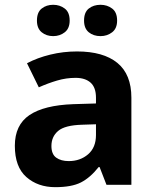

<svg xmlns="http://www.w3.org/2000/svg" viewBox="-20 -772 644 802"><path d="M301.8 -557.1Q411.6 -557.1 470.2 -509.3Q528.8 -461.4 528.8 -363.8V0H424.8L396 -74.2H392.1Q356.9 -29.8 318.1 -10Q279.3 9.8 210.9 9.8Q138.2 9.8 90.1 -32.5Q42 -74.7 42 -163.1Q42 -250 103 -291.3Q164.1 -332.5 286.1 -336.9L380.9 -339.8V-363.8Q380.9 -406.7 358.4 -426.8Q335.9 -446.8 295.9 -446.8Q256.3 -446.8 218.3 -435.5Q180.2 -424.3 142.1 -407.2L92.8 -507.8Q136.2 -530.8 190.2 -543.9Q244.1 -557.1 301.8 -557.1ZM380.9 -252.9 323.2 -251Q251 -249 222.9 -225.1Q194.8 -201.2 194.8 -162.1Q194.8 -127.9 214.8 -113.5Q234.9 -99.1 267.1 -99.1Q314.9 -99.1 347.9 -127.4Q380.9 -155.8 380.9 -208ZM134.3 -686Q134.3 -720.7 154.1 -736.3Q173.8 -752 202.1 -752Q230 -752 250.5 -736.3Q271 -720.7 271 -686Q271 -653.3 250.5 -637.2Q230 -621.1 202.1 -621.1Q173.8 -621.1 154.1 -637.2Q134.3 -653.3 134.3 -686ZM331.1 -686Q331.1 -720.7 350.8 -736.3Q370.6 -752 399.9 -752Q427.7 -752 448.5 -736.3Q469.2 -720.7 469.2 -686Q469.2 -653.3 448.5 -637.2Q427.7 -621.1 399.9 -621.1Q370.6 -621.1 350.8 -637.2Q331.1 -653.3 331.1 -686Z"/></svg>

Font: Open Sans
Style: Bold
Weight: 700
Designer: Monotype Design Team
Foundry: Monotype Imaging Inc.
Version: Version 3.000; ttfautohint (v1.8.4)